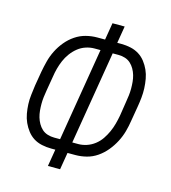

<svg xmlns="http://www.w3.org/2000/svg" viewBox="-109 -824 813 913"><g transform="rotate(15 297.0 -367.5)"><path d="M211 0 225 -84H205Q181 -84 158 -89Q135 -94 117 -105.5Q99 -117 85.5 -134.5Q72 -152 63 -172Q54 -192 50 -214.5Q46 -237 45 -260Q44 -283 47 -307Q50 -331 53 -354L65 -425Q70 -452 77 -479Q84 -506 97 -532Q110 -558 129 -581Q148 -604 172.5 -620.5Q197 -637 224.5 -644Q252 -651 279 -651H318L332 -735H392L378 -651H398Q422 -651 444.5 -646Q467 -641 485.5 -629.5Q504 -618 517.5 -600.5Q531 -583 540 -563Q549 -543 553 -520.5Q557 -498 558 -475Q559 -452 556.5 -428Q554 -404 550 -381L538 -310Q534 -283 526.5 -256Q519 -229 505.5 -203Q492 -177 473 -154Q454 -131 430 -114.5Q406 -98 378.5 -91Q351 -84 324 -84H285L271 0ZM205 -138H234L310 -597H280Q259 -597 238 -590Q217 -583 199.5 -569Q182 -555 168.5 -536.5Q155 -518 146.5 -498Q138 -478 132.5 -457.5Q127 -437 124 -416L112 -345Q109 -328 107 -311Q105 -294 105 -277.5Q105 -261 106.5 -244.5Q108 -228 112.5 -212.5Q117 -197 125 -183Q133 -169 144.5 -158.5Q156 -148 172 -143Q188 -138 205 -138ZM294 -138H324Q344 -138 365 -145Q386 -152 404 -166Q422 -180 434.5 -198.5Q447 -217 456 -237Q465 -257 470.5 -277.5Q476 -298 480 -319L491 -390Q494 -407 496 -424Q498 -441 498 -457.5Q498 -474 496.5 -490.5Q495 -507 490.5 -522.5Q486 -538 478 -552Q470 -566 458.5 -576.5Q447 -587 431.5 -592Q416 -597 399 -597H370Z"/></g></svg>

Font: Iosevka QP Light
Style: Italic
Weight: 300
Italic angle: -9°
Designer: Belleve Invis
Foundry: Belleve Invis
Version: Version 20.0.0; ttfautohint (v1.8.4)